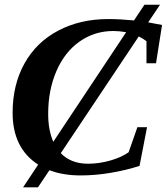

<svg xmlns="http://www.w3.org/2000/svg" viewBox="-20 -744 716 825"><path d="M327.1 9.8Q250 9.8 192.4 -12.7L143.1 61H79.1L144 -36.6Q34.2 -107.4 34.2 -259.3Q34.2 -379.4 85 -470.9Q135.7 -562.5 230 -612.3Q324.2 -662.1 445.3 -662.1Q496.1 -662.1 555.7 -656.2L600.6 -723.6H667.5L616.7 -647.9L676.3 -636.7L650.4 -472.2H609.4V-566.9Q595.2 -578.1 576.2 -587.4L241.2 -85.9Q284.7 -40.5 358.4 -40.5Q406.2 -40.5 454.6 -54.4Q502.9 -68.4 532.7 -89.8L570.3 -197.3H611.8L579.6 -31.2Q524.4 -13.2 457.5 -1.7Q390.6 9.8 327.1 9.8ZM187 -254.9Q187 -184.6 209 -134.8L522 -605.5Q493.2 -610.8 467.3 -610.8Q386.7 -610.8 322.5 -565.9Q258.3 -521 222.7 -439.2Q187 -357.4 187 -254.9Z"/></svg>

Font: Liberation Serif
Style: Bold Italic
Weight: 700
Italic angle: -16.333°
Designer: Steve Matteson
Foundry: Ascender Corporation
Version: Version 2.1.5